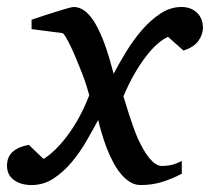

<svg xmlns="http://www.w3.org/2000/svg" viewBox="-38 -514 597 546"><path d="M539.1 -435.1Q539.1 -415.5 526.1 -397.7Q513.2 -379.9 483.9 -370.1L439.9 -409.2Q426.8 -403.8 410.6 -389.9Q394.5 -376 377.7 -354.2Q360.8 -332.5 344.2 -303.7Q327.6 -274.9 313 -240.2Q315.9 -231 320.1 -217Q324.2 -203.1 329.6 -186.8Q335 -170.4 341.1 -153.1Q347.2 -135.7 354 -120.1Q361.3 -104 369.4 -89.8Q377.4 -75.7 386.2 -64.9Q395 -54.2 404.1 -48.1Q413.1 -42 421.9 -42Q433.1 -42 446 -44.2Q459 -46.4 479 -56.2V-20Q450.2 -4.9 422.1 3.7Q394 12.2 361.8 12.2Q345.2 12.2 331.1 3.2Q316.9 -5.9 304.9 -20.5Q293 -35.2 283 -54.4Q272.9 -73.7 265.1 -94.2Q257.3 -114.7 251.2 -135.3Q245.1 -155.8 241.2 -172.9Q227.1 -146.5 208.7 -114.5Q190.4 -82.5 167 -54.2Q143.6 -25.9 115 -6.8Q86.4 12.2 51.8 12.2Q21 12.2 1.5 -2.2Q-18.1 -16.6 -18.1 -43Q-18.1 -67.4 -2.2 -82Q13.7 -96.7 43.9 -102.1L85.9 -62Q101.1 -71.3 117.9 -87.4Q134.8 -103.5 152.1 -126.2Q169.4 -148.9 185.8 -178.2Q202.1 -207.5 215.8 -243.2Q213.4 -252.9 208 -270Q202.6 -287.1 195.1 -306.4Q187.5 -325.7 179.2 -345.7Q170.9 -365.7 163.1 -382.1Q155.3 -398.4 148.9 -408.9Q142.6 -419.4 139.2 -419.9L51.8 -431.2V-458Q56.2 -459.5 65.9 -462.6Q75.7 -465.8 88.1 -470Q100.6 -474.1 114 -478.3Q127.4 -482.4 139.2 -486.1Q150.9 -489.7 159.7 -491.9Q168.5 -494.1 171.9 -494.1Q189.5 -494.1 205.1 -481.4Q220.7 -468.8 234.6 -444.3Q248.5 -419.9 261 -384.8Q273.4 -349.6 285.2 -304.2Q299.8 -332.5 320.1 -365.7Q340.3 -398.9 364.7 -427.5Q389.2 -456.1 417.7 -475.1Q446.3 -494.1 478 -494.1Q505.4 -494.1 522.2 -477.8Q539.1 -461.4 539.1 -435.1Z"/></svg>

Font: Charis SIL Phon
Style: Italic
Weight: 400
Italic angle: -11°
Foundry: SIL International
Version: Version 5.000